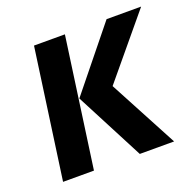

<svg xmlns="http://www.w3.org/2000/svg" viewBox="-100 -632 747 736"><g transform="rotate(-20 274.0 -264.5)"><path d="M163 0H37L111 -529H237ZM341 -280 490 0H350L205 -279L407 -529H548Z"/></g></svg>

Font: FiraGO Medium
Style: Italic
Weight: 500
Italic angle: -8°
Designer: bBox Type GmbH
Foundry: bBox Type GmbH
Version: Version 1.001